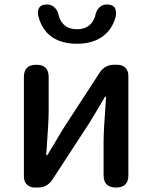

<svg xmlns="http://www.w3.org/2000/svg" viewBox="-20 -840 681 860"><path d="M136 0Q114 0 100.5 -13.5Q87 -27 87 -49V-495Q87 -550 143 -550Q198 -550 198 -495V-345Q198 -296 189 -174Q188 -155 187 -145H192Q202 -162 227.5 -204Q253 -246 262 -262L426 -514Q449 -550 492 -550H505Q528 -550 541.5 -536.5Q555 -523 555 -500V-275V-55Q555 0 500 0Q444 0 444 -55V-205Q444 -253 453 -374Q454 -395 455 -406H450Q400 -321 380 -289L215 -36Q192 0 149 0ZM325 -644Q235 -644 188 -696Q162 -726 151 -770Q143 -820 191 -820Q212 -820 227 -804Q240 -790 244 -767Q262 -709 325 -709Q386 -709 406 -766Q409 -789 423 -804.5Q437 -820 459 -820Q506 -820 499 -769Q485 -712 444 -680Q398 -644 325 -644Z"/></svg>

Font: GenSenRounded JP M
Style: Regular
Weight: 500
Version: Version 1.501;PS 1;hotconv 16.6.51;makeotf.lib2.5.65220